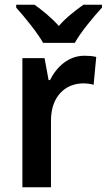

<svg xmlns="http://www.w3.org/2000/svg" viewBox="-20 -786 448 806"><path d="M161 -606H294C318 -650 373 -716 408 -754V-766H330C297 -742 260 -715 227 -677C195 -713 156 -744 125 -766H48V-754C83 -715 137 -649 161 -606ZM334 -552C268 -552 218 -506 190 -450H184L167 -542H74V0H194V-280C194 -381 254 -436 330 -436C342 -436 362 -434 373 -430L384 -547C369 -551 349 -552 334 -552Z"/></svg>

Font: Noto Sans Kannada SemiCondensed SemiBold
Style: Regular
Weight: 600
Width: 4
Designer: Jelle Bosma - Monotype Design Team
Foundry: Monotype Imaging Inc.
Version: Version 2.005